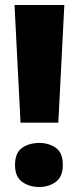

<svg xmlns="http://www.w3.org/2000/svg" viewBox="-20 -734 328 767"><path d="M213 -244H62L38 -714H237ZM40 -75Q40 -124 68.5 -143.5Q97 -163 137 -163Q175 -163 203 -143.5Q231 -124 231 -75Q231 -28 203 -7.5Q175 13 137 13Q97 13 68.5 -7.5Q40 -28 40 -75Z"/></svg>

Font: Noto Sans Disp ExtBd
Style: Regular
Weight: 800
Designer: Monotype Design Team
Foundry: Monotype Imaging Inc.
Version: Version 2.000;GOOG;noto-source:20170915:90ef993387c0; ttfaut